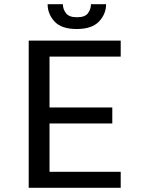

<svg xmlns="http://www.w3.org/2000/svg" viewBox="-20 -893 690 913"><path d="M116.5 0V-700H554V-624H215.5V-382H514V-306H215.5V-76H554V0ZM345 -755Q272 -755 239.2 -790.8Q206.5 -826.5 206.5 -873H279Q279 -850 293.5 -830.5Q308 -811 346 -811Q384.5 -811 398.5 -830.5Q412.5 -850 412.5 -873H484.5Q484.5 -826.5 450.8 -790.8Q417 -755 345 -755Z"/></svg>

Font: Trispace
Style: Regular
Weight: 400
Designer: Tyler Finck
Foundry: Etcetera Type Company
Version: Version 1.210; ttfautohint (v1.8.3)